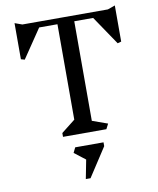

<svg xmlns="http://www.w3.org/2000/svg" viewBox="-113 -891 1056 1282"><g transform="rotate(-10 415.0 -250.0)"><path d="M755 -559 730 -552 598 -747H470V-72L574 -35L556 0H262V-26L356 -100V-747H232L100 -552L75 -559V-804L125 -786H705L755 -804ZM522 109 395 304H363L388 176L313 118L330 83H522Z"/></g></svg>

Font: Inknut Antiqua Light
Style: Regular
Weight: 300
Designer: Claus Eggers Sørensen
Foundry: Claus Eggers Sørensen
Version: Version 1.003; ttfautohint (v1.8.2) -l 8 -r 50 -G 200 -x 14 